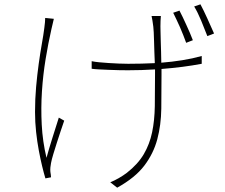

<svg xmlns="http://www.w3.org/2000/svg" viewBox="-20 -812 1040 888"><path d="M841 -614Q835 -630 828 -648.5Q821 -667 812.5 -686Q804 -705 796 -722Q788 -739 781 -753L810 -763Q817 -750 825 -733Q833 -716 841.5 -697.5Q850 -679 858 -660.5Q866 -642 872 -626ZM229 -725Q227 -716 224 -703.5Q221 -691 218 -678Q203 -612 191 -539Q179 -466 174 -389.5Q169 -313 173 -235.5Q177 -158 195 -82Q206 -122 221.5 -171.5Q237 -221 252 -268L277 -254Q270 -234 261 -207Q252 -180 243 -152Q234 -124 226.5 -99Q219 -74 216 -58Q214 -48 213 -37.5Q212 -27 213 -17Q214 -11 215 -4Q216 3 216 8L190 13Q183 -10 175 -43Q167 -76 159.5 -116Q152 -156 147 -201.5Q142 -247 142 -294Q142 -354 147 -410Q152 -466 159 -516.5Q166 -567 173.5 -609Q181 -651 185 -683Q187 -697 188 -709Q189 -721 189 -729ZM724 -738Q723 -725 722.5 -715.5Q722 -706 722 -690Q722 -682 722.5 -663.5Q723 -645 723.5 -621.5Q724 -598 725 -572Q726 -546 726 -522Q776 -526 823 -533.5Q870 -541 913 -553V-517Q871 -509 824.5 -503Q778 -497 727 -493V-468Q727 -385 726 -309.5Q725 -234 707.5 -168Q690 -102 647.5 -46Q605 10 522 56L490 31Q508 24 529 12Q550 0 567 -13Q618 -53 645 -99Q672 -145 683.5 -200Q695 -255 696 -321.5Q697 -388 697 -468V-491Q665 -489 634 -488Q603 -487 572 -487Q552 -487 529 -487.5Q506 -488 482.5 -489Q459 -490 438.5 -491Q418 -492 404 -494V-529Q418 -526 438.5 -524Q459 -522 482.5 -520.5Q506 -519 529.5 -518Q553 -517 573 -517Q634 -517 696 -520Q695 -544 694 -570.5Q693 -597 692.5 -621Q692 -645 691 -663Q690 -681 689 -689Q687 -706 685 -717Q683 -728 681 -738ZM907 -792Q921 -766 938.5 -727.5Q956 -689 970 -657L939 -645Q926 -679 910 -717.5Q894 -756 878 -782Z"/></svg>

Font: SpoqaHanSansJP-Thin
Style: Regular
Weight: 250
Designer: [Source Han Sans]
Ryoko NISHIZUKA  (kana & ideographs); Paul D. Hunt (Latin, Greek & Cyrillic); Wenlong ZHANG  (bopomofo
Foundry: Spoqa (http://bi.spoqa.com)
Version: Version 1.002.20150607